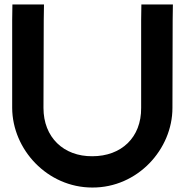

<svg xmlns="http://www.w3.org/2000/svg" viewBox="-20 -789 794 859"><path d="M34.5 -700 35.5 -769H176.8L175.7 -699L174.5 -306C174.5 -175 264.2 -89 393 -90C523 -90 612.5 -174 611.5 -306V-700L612.5 -769H753.5L752.5 -699L751.5 -306C751.5 -121 595.4 51 393 50C191.8 50 35.5 -120 34.5 -306Z"/></svg>

Font: Nordica Plus
Style: NordicaClassicRgExt
Weight: 500
Version: Version 1.01